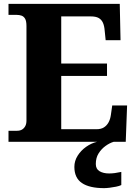

<svg xmlns="http://www.w3.org/2000/svg" viewBox="-20 -734 705 994"><path d="M24 0V-57H68Q84 -57 94.5 -63.5Q105 -70 111 -81.5Q117 -93 117 -110V-599Q117 -625 110 -637Q103 -649 91.5 -653Q80 -657 66 -657H24V-714H600L604 -526H527L522 -575Q520 -601 512.5 -617Q505 -633 490.5 -641Q476 -649 451 -649H297V-405H534V-341H297V-65H479Q503 -65 518 -74.5Q533 -84 542 -100.5Q551 -117 554 -139L561 -188H638L631 0ZM519 240Q443 240 404 213.5Q365 187 365 130Q365 99 382 72Q399 45 426 26Q453 7 483 0H569Q548 6 526.5 21.5Q505 37 490.5 60Q476 83 476 115Q476 141 495.5 152.5Q515 164 545 164Q559 164 574.5 162Q590 160 608 156V224Q598 229 581 232.5Q564 236 547 238Q530 240 519 240Z"/></svg>

Font: Noto Serif Ethiopic ExtraBold
Style: Regular
Weight: 800
Version: Version 2.102